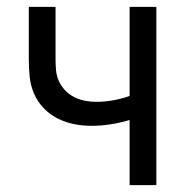

<svg xmlns="http://www.w3.org/2000/svg" viewBox="-20 -540 540 560"><path d="M358 0V-190Q331 -182 303 -177.5Q275 -173 247 -173Q221 -173 196 -178Q171 -183 148 -194.5Q125 -206 107 -225Q89 -244 79 -267.5Q69 -291 66.5 -316.5Q64 -342 64 -368V-520H142V-368Q142 -351 143.5 -334.5Q145 -318 152 -303Q159 -288 170.5 -276Q182 -264 197 -256.5Q212 -249 228.5 -246Q245 -243 261 -243Q286 -243 310.5 -247.5Q335 -252 358 -260V-520H436V0Z"/></svg>

Font: Zed Sans
Style: Regular
Weight: 400
Designer: Belleve Invis
Foundry: Belleve Invis
Version: Version 1.0.0; ttfautohint (v1.8.4)